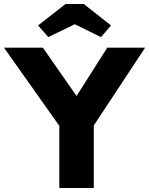

<svg xmlns="http://www.w3.org/2000/svg" viewBox="-27 -938 744 958"><path d="M269 0V-310L-7 -700H187L355 -459L508 -700H697L441 -312V0ZM214 -753 163 -811 300 -918H391L527 -811L477 -753L346 -817Z"/></svg>

Font: Readex Pro
Style: Bold
Weight: 700
Designer: Bonnie Shaver-Troup, Thomas Jockin
Foundry: Lexend
Version: Version 1.203; ttfautohint (v1.8.3)